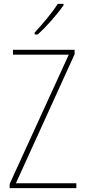

<svg xmlns="http://www.w3.org/2000/svg" viewBox="-20 -971 440 991"><path d="M308 -944V-951H278C246 -901 204 -852 159 -803V-793H175C218 -832 275 -896 308 -944ZM374 0V-25H62L365 -691V-714H47V-689H335L30 -22V0Z"/></svg>

Font: Noto Sans Gujarati Condensed Thin
Style: Regular
Weight: 100
Width: 3
Designer: Jelle Bosma - Monotype Design Team, Universal Thirst
Foundry: Monotype Imaging Inc.
Version: Version 2.106